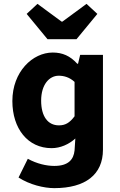

<svg xmlns="http://www.w3.org/2000/svg" viewBox="-20 -780 623 994"><path d="M261 194C422 194 513 124 513 -5V-496H395L384 -450H380C343 -491 303 -508 253 -508C149 -508 44 -409 44 -257C44 -114 124 -13 247 -13C293 -13 337 -33 370 -63L366 -1C361 46 334 79 261 79C221 79 171 68 124 42L76 139C133 176 207 194 261 194ZM285 -131C228 -131 193 -177 193 -259C193 -342 235 -388 284 -388C311 -388 340 -380 366 -356V-178C340 -143 317 -131 285 -131ZM226 -577H376L484 -708L428 -760L303 -668H299L174 -760L118 -708Z"/></svg>

Font: Giro Sans Regular
Style: Bold
Weight: 700
Designer: Paul D. Hunt
Foundry: Adobe Systems Incorporated
Version: Version 1.000;PS 1.0;hotconv 1.0.88;makeotf.lib2.5.647800